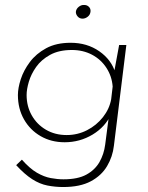

<svg xmlns="http://www.w3.org/2000/svg" viewBox="-20 -566 596 772"><path d="M234 186Q202 186 171 180Q140 174 109.5 154.5Q79 135 45 98L68 76Q100 112 128.5 128.5Q157 145 184 150Q211 155 235 155Q293 155 327.5 136Q362 117 380 85.5Q398 54 403 15L420 -116L428 -109Q404 -56 352.5 -25Q301 6 240 6Q186 6 143.5 -18.5Q101 -43 76.5 -86Q52 -129 52 -184Q52 -212 63.5 -247.5Q75 -283 100 -316.5Q125 -350 165.5 -372Q206 -394 264 -394Q330 -394 379 -360Q428 -326 444 -273L436 -260L459 -385H488L438 20Q433 64 410.5 102Q388 140 345 163Q302 186 234 186ZM269 -365Q217 -365 181.5 -345.5Q146 -326 125.5 -297Q105 -268 96 -237.5Q87 -207 87 -184Q87 -139 107.5 -102.5Q128 -66 164.5 -44.5Q201 -23 248 -23Q292 -23 330 -42.5Q368 -62 394 -95Q420 -128 427 -167L433 -218Q430 -259 408 -293Q386 -327 350 -346Q314 -365 269 -365ZM285 -518Q286 -530 296.5 -538.5Q307 -547 319 -546Q330 -546 337.5 -538.5Q345 -531 344 -520Q343 -507 333 -499Q323 -491 312 -491Q300 -491 292.5 -499.5Q285 -508 285 -518Z"/></svg>

Font: Josefin Sans ExtraLight
Style: Italic
Weight: 250
Italic angle: -7°
Designer: Santiago Orozco
Foundry: Typemade
Version: Version 2.000